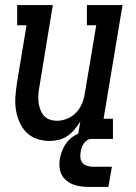

<svg xmlns="http://www.w3.org/2000/svg" viewBox="-20 -550 540 760"><path d="M177 8Q150 8 125.5 -0.5Q101 -9 84 -26.5Q67 -44 57 -67Q47 -90 43 -115.5Q39 -141 41 -167.5Q43 -194 47 -221L85 -450H48V-530H189L136 -207Q133 -192 132 -176.5Q131 -161 132.5 -146.5Q134 -132 139 -118Q144 -104 153 -93Q162 -82 176 -77Q190 -72 206 -72Q226 -72 246.5 -80.5Q267 -89 282 -105Q297 -121 305 -141Q313 -161 316 -182L361 -450H324V-530H465L390 -80H427V0H286L298 -69Q288 -53 275.5 -38Q263 -23 247 -12Q231 -1 212.5 3.5Q194 8 177 8ZM334 190Q318 190 301.5 188Q285 186 270.5 180.5Q256 175 243.5 165Q231 155 224 141.5Q217 128 215.5 111.5Q214 95 217 78Q221 56 231.5 34.5Q242 13 260 -2.5Q278 -18 301 -24.5Q324 -31 346 -31L341 0Q332 0 324 5.5Q316 11 311 19Q306 27 303 35.5Q300 44 299 53Q297 65 298.5 76Q300 87 307 95Q314 103 325 106.5Q336 110 348 110H423L409 190Z"/></svg>

Font: Iosevka Slab Medium Oblique
Style: Regular
Weight: 500
Italic angle: -9°
Monospace: yes
Designer: Belleve Invis
Foundry: Belleve Invis
Version: Version 11.1.1; ttfautohint (v1.8.3)